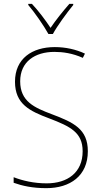

<svg xmlns="http://www.w3.org/2000/svg" viewBox="-20 -969 527 999"><path d="M232 -792H255C279 -836 327 -901 361 -943V-949H341C306 -909 270 -864 243 -824C217 -864 179 -914 146 -949H127V-943C159 -906 207 -837 232 -792ZM437 -182C437 -298 363 -332 249 -375C159 -409 85 -441 85 -546C85 -648 162 -699 263 -699C307 -699 357 -692 411 -668L422 -690C375 -712 321 -724 265 -724C147 -724 58 -664 58 -544C58 -427 135 -391 236 -353C346 -311 410 -280 410 -182C410 -71 331 -15 223 -15C156 -15 97 -29 51 -47V-18C96 -2 149 10 221 10C345 10 437 -54 437 -182Z"/></svg>

Font: Noto Sans Sinhala SemiCondensed Thin
Style: Regular
Weight: 100
Width: 4
Designer: Jelle Bosma - Monotype Design Team
Foundry: Monotype Imaging Inc.
Version: Version 2.006